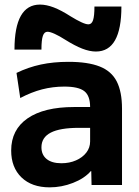

<svg xmlns="http://www.w3.org/2000/svg" viewBox="-20 -796 600 826"><path d="M193.6 10Q116.7 10 72.4 -32.8Q28.1 -75.7 28.1 -148.4Q28.1 -238.1 98.7 -286.9Q169.4 -335.6 299.1 -335.6H367.7Q367.7 -384.3 342.6 -403.9Q317.5 -423.5 256.7 -423.5Q207.6 -423.5 161.3 -411.6Q114.9 -399.6 67.1 -374.3L51 -482.3Q101.5 -506.8 155.6 -518.4Q209.6 -530 274.6 -530Q358 -530 408.7 -510Q459.4 -490.1 482.2 -445.7Q504.9 -401.3 504.9 -328.3V0H373.9L372.6 -59.9H370.7Q343.2 -28.3 294.2 -9.2Q245.3 10 193.6 10ZM244.2 -93.7Q278.9 -93.7 307 -106.1Q335.1 -118.4 351.4 -139.6Q367.7 -160.7 367.7 -187.4V-246H319.1Q238.3 -246 198.3 -225.4Q158.3 -204.7 158.3 -162.3Q158.3 -130.1 180.6 -111.9Q203 -93.7 244.2 -93.7ZM392.6 -574.3Q365.7 -574.3 333.7 -586.8Q301.7 -599.3 260.7 -625Q235.7 -641 215.5 -650.2Q195.3 -659.4 184.3 -659.4Q170.6 -659.4 164.5 -641.9Q158.3 -624.3 158.3 -582.7H42.3Q42.3 -776.3 152 -776.3Q179.3 -776.3 211.5 -764Q243.6 -751.6 284 -725.6Q310 -709.6 329.7 -700.5Q349.3 -691.3 360.3 -691.3Q374.3 -691.3 380.3 -709.1Q386.3 -727 386.3 -768H502.3Q502.3 -574.3 392.6 -574.3Z"/></svg>

Font: M PLUS 2 Thin
Style: Regular
Weight: 100
Designer: Coji Morishita
Foundry: UNDERFOREST DESIGN
Version: Version 1.001